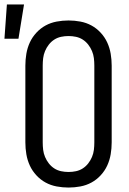

<svg xmlns="http://www.w3.org/2000/svg" viewBox="-58 -835 578 863"><path d="M250 8Q223 8 196.5 3Q170 -2 147 -14.5Q124 -27 105.5 -47Q87 -67 76 -91Q65 -115 60.5 -141.5Q56 -168 56 -195V-540Q56 -567 60.5 -593.5Q65 -620 76 -644Q87 -668 105.5 -688Q124 -708 147 -720.5Q170 -733 196.5 -738Q223 -743 250 -743Q277 -743 303.5 -738Q330 -733 353 -720.5Q376 -708 394.5 -688Q413 -668 424 -644Q435 -620 439.5 -593.5Q444 -567 444 -540V-195Q444 -168 439.5 -141.5Q435 -115 424 -91Q413 -67 394.5 -47Q376 -27 353 -14.5Q330 -2 303.5 3Q277 8 250 8ZM250 -62Q267 -62 283.5 -65.5Q300 -69 314 -78Q328 -87 338.5 -100.5Q349 -114 355.5 -129.5Q362 -145 364 -161.5Q366 -178 366 -195V-540Q366 -557 364 -573.5Q362 -590 355.5 -605.5Q349 -621 338.5 -634.5Q328 -648 314 -657Q300 -666 283.5 -669.5Q267 -673 250 -673Q233 -673 216.5 -669.5Q200 -666 186 -657Q172 -648 161.5 -634.5Q151 -621 144.5 -605.5Q138 -590 136 -573.5Q134 -557 134 -540V-195Q134 -178 136 -161.5Q138 -145 144.5 -129.5Q151 -114 161.5 -100.5Q172 -87 186 -78Q200 -69 216.5 -65.5Q233 -62 250 -62ZM-38 -661 -27 -815H50L25 -661Z"/></svg>

Font: Huly
Style: Regular
Weight: 400
Designer: Belleve Invis
Foundry: Belleve Invis
Version: Version 33.2.5; ttfautohint (v1.8.4)